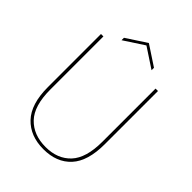

<svg xmlns="http://www.w3.org/2000/svg" viewBox="-244 -987 1117 1117"><g transform="rotate(45 314.5 -428.5)"><path d="M80 -267V-704H100V-267Q100 -133 158.5 -72Q217 -11 317 -11Q415 -11 472 -72Q529 -133 529 -267V-704H549V-267Q549 -127 487.5 -60Q426 7 317 7Q208 7 144 -60.5Q80 -128 80 -267ZM437 -783V-763L314 -844L190 -763V-783L314 -864Z"/></g></svg>

Font: Poppins Thin
Style: Regular
Weight: 250
Designer: Ninad Kale (Devanagari), Jonny Pinhorn (Latin)
Foundry: Indian Type Foundry
Version: Version 3.200;PS 1.000;hotconv 16.6.54;makeotf.lib2.5.65590